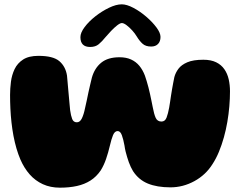

<svg xmlns="http://www.w3.org/2000/svg" viewBox="-20 -871 1109 887"><path d="M257 -4Q213 -4 178 -20Q143 -36 117.2 -65.2Q91.5 -94.5 74.5 -133.5Q64 -158 56 -185.5Q48 -213 42.2 -243.5Q36.5 -274 33 -305.8Q29.5 -337.5 28 -369.5Q26.5 -401.5 26.5 -432.5Q26.5 -461.5 30.5 -493Q34.5 -524.5 47.5 -551.8Q60.5 -579 86.8 -596Q113 -613 157.5 -613Q226 -613 254.5 -588.2Q283 -563.5 289.5 -522Q291 -508 292.2 -492.2Q293.5 -476.5 295 -460.2Q296.5 -444 298 -427Q299.5 -410 301 -393.8Q302.5 -377.5 304 -362Q307.5 -336.5 313.5 -321.2Q319.5 -306 335 -306Q349.5 -306 358.2 -324Q367 -342 373 -372Q377 -388.5 380.8 -407Q384.5 -425.5 388.5 -444.2Q392.5 -463 396.8 -480.5Q401 -498 404.5 -512.5Q417 -556.5 447.8 -581.5Q478.5 -606.5 532 -606.5Q563 -606.5 585.5 -596.2Q608 -586 623.8 -567Q639.5 -548 649.5 -521.5Q653.5 -509.5 657.8 -495.8Q662 -482 665.8 -467.2Q669.5 -452.5 673 -437Q676.5 -421.5 679.5 -406.2Q682.5 -391 685.5 -376.5Q691.5 -344 699.2 -326.8Q707 -309.5 726 -309.5Q742.5 -309.5 749.5 -327.8Q756.5 -346 761.5 -374Q763.5 -386 765.8 -400.5Q768 -415 770.2 -430.2Q772.5 -445.5 775.2 -460.8Q778 -476 780.5 -489.8Q783 -503.5 785.5 -515Q791 -535.5 804.5 -553.5Q818 -571.5 845.2 -583.2Q872.5 -595 919.5 -595Q955 -595 978.8 -583.2Q1002.5 -571.5 1016.5 -551.2Q1030.5 -531 1036.5 -504.8Q1042.5 -478.5 1042.5 -449Q1042.5 -416 1039.5 -380Q1036.5 -344 1030.2 -307.5Q1024 -271 1014.2 -236.2Q1004.5 -201.5 991.5 -170Q978.5 -138.5 961.5 -112.5Q930.5 -63 878 -34.2Q825.5 -5.5 767.5 -5.5Q705.5 -5.5 663 -23Q620.5 -40.5 594.5 -80.5Q589 -90 584 -100.2Q579 -110.5 575 -122Q571 -133.5 567.2 -145.8Q563.5 -158 560.2 -171.2Q557 -184.5 555 -199Q550 -227 543 -246.2Q536 -265.5 523.5 -265.5Q510 -265.5 502.2 -246.8Q494.5 -228 488 -199.5Q480 -165.5 470 -136.5Q460 -107.5 445.5 -84Q425.5 -54.5 398 -37Q370.5 -19.5 335.5 -11.8Q300.5 -4 257 -4ZM396.5 -654Q351.5 -654 351.5 -699.5Q351.5 -720 371 -746Q390.5 -772 420.8 -795.8Q451 -819.5 483.8 -835.2Q516.5 -851 542.5 -851Q565.5 -851 596.2 -834.8Q627 -818.5 655.5 -794Q684 -769.5 702.8 -744.2Q721.5 -719 721.5 -700.5Q721.5 -679.5 710 -667.8Q698.5 -656 678.5 -656Q653 -656 638.8 -668.8Q624.5 -681.5 611.5 -703Q603.5 -716.5 590.5 -730.8Q577.5 -745 564.5 -754.8Q551.5 -764.5 543 -764.5Q535 -764.5 521.2 -753.8Q507.5 -743 493 -727.8Q478.5 -712.5 467.5 -699.5Q451.5 -679.5 436.2 -666.8Q421 -654 396.5 -654Z"/></svg>

Font: Gluten Thin ExtraBold
Style: Regular
Weight: 800
Version: Version 1.300